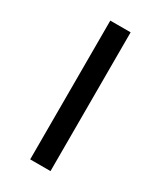

<svg xmlns="http://www.w3.org/2000/svg" viewBox="-150 -615 562 671"><g transform="rotate(30 131.0 -280.0)"><path d="M172 -560V0H90V-560Z"/></g></svg>

Font: Carrois Gothic SC
Style: Regular
Weight: 400
Designer: Ralph du Carrois
Foundry: Ralph du Carrois
Version: Version 1.002